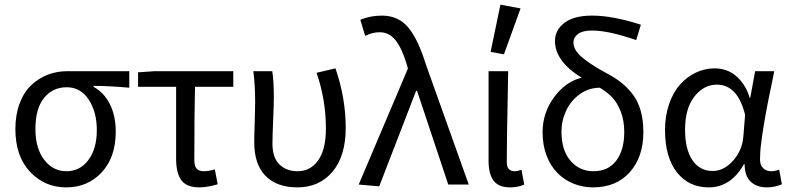

<svg xmlns="http://www.w3.org/2000/svg" viewBox="-20 -791 3384 823"><path d="M264.2 12.2Q171.4 12.2 108.6 -54.7Q45.9 -121.6 45.9 -237.8Q45.9 -299.3 64.2 -347.9Q82.5 -396.5 114 -426Q145.5 -455.6 184.6 -470.7Q223.6 -485.8 268.1 -485.8H534.2V-415Q445.8 -422.9 380.9 -422.9V-418.9Q426.3 -394 451.2 -344.2Q476.1 -294.4 476.1 -227.1Q476.1 -116.7 416 -52.2Q356 12.2 264.2 12.2ZM265.1 -57.1Q322.8 -57.1 358.9 -105.2Q395 -153.3 395 -233.9Q395 -310.5 360.4 -363.8Q325.7 -417 266.1 -417Q205.6 -417 168.7 -371.1Q131.8 -325.2 131.8 -237.8Q131.8 -155.8 169.2 -106.4Q206.5 -57.1 265.1 -57.1Z M835 12.2Q780.3 12.2 757.6 -18.1Q734.9 -48.3 734.9 -110.8V-418.9H571.8V-481L642.1 -485.8H980V-418.9H815.9Q813 -309.1 813 -105Q813 -79.6 822.8 -68.4Q832.5 -57.1 853 -57.1Q875 -57.1 900.9 -64.9L913.1 -1Q868.2 12.2 835 12.2Z M1254.9 12.2Q1166.5 12.2 1118.2 -37.1Q1069.8 -86.4 1069.8 -181.2Q1069.8 -209.5 1071.8 -266.6Q1073.7 -323.7 1073.7 -353Q1073.7 -427.7 1065.9 -485.8H1147Q1153.8 -445.8 1153.8 -373Q1153.8 -346.2 1150.9 -276.4Q1147.9 -206.5 1147.9 -175.8Q1147.9 -114.7 1178 -85.9Q1208 -57.1 1255.9 -57.1Q1310.5 -57.1 1343.8 -103.5Q1377 -149.9 1377 -240.2Q1377 -363.3 1336.9 -479L1418 -498Q1461.9 -370.1 1461.9 -243.2Q1461.9 -122.1 1405.3 -54.9Q1348.6 12.2 1254.9 12.2Z M1605.5 7.8 1517.6 0 1728.5 -497.1 1722.7 -518.1Q1701.7 -586.4 1674.6 -619.6Q1647.5 -652.8 1607.4 -652.8Q1575.7 -652.8 1545.4 -637.2L1524.4 -706.1Q1566.9 -724.1 1616.7 -724.1Q1687 -724.1 1729.5 -673.8Q1772 -623.5 1805.7 -514.2L1989.3 0H1901.4L1767.6 -401.9H1763.7Z M2167 12.2Q2117.7 12.2 2095.9 -16.4Q2074.2 -44.9 2074.2 -102.1V-485.8H2158.2Q2157.7 -441.9 2156 -359.6Q2154.3 -277.3 2153.3 -212.6Q2152.3 -147.9 2152.3 -96.2Q2152.3 -57.1 2186 -57.1Q2198.2 -57.1 2215.3 -63L2227.1 0Q2200.2 12.2 2167 12.2ZM2140.1 -558.1 2083 -568.8 2125 -771 2211.4 -754.9Z M2522 12.2Q2477.5 12.2 2438.5 -3.7Q2399.4 -19.5 2369.9 -49.1Q2340.3 -78.6 2323 -123.8Q2305.7 -168.9 2305.7 -224.1Q2305.7 -306.6 2354.5 -373.5Q2403.3 -440.4 2473.1 -458Q2358.9 -528.3 2358.9 -615.2Q2358.9 -662.1 2399.4 -693.1Q2439.9 -724.1 2518.1 -724.1Q2606 -724.1 2727.1 -685.1L2707 -619.1Q2588.9 -660.2 2517.1 -660.2Q2477.5 -660.2 2457.8 -645.5Q2438 -630.9 2438 -608.9Q2438 -576.7 2474.4 -545.7Q2510.7 -514.6 2582 -476.1Q2617.7 -457 2643.3 -436.8Q2668.9 -416.5 2691.7 -387.2Q2714.4 -357.9 2726.1 -317.1Q2737.8 -276.4 2737.8 -225.1Q2737.8 -118.2 2679.7 -53Q2621.6 12.2 2522 12.2ZM2386.7 -226.1Q2386.7 -147.9 2425 -102.5Q2463.4 -57.1 2523.9 -57.1Q2587.4 -57.1 2621.6 -102.5Q2655.8 -147.9 2655.8 -225.1Q2655.8 -273.4 2641.4 -311.3Q2627 -349.1 2605.2 -372.3Q2583.5 -395.5 2550.8 -415Q2502.9 -414.6 2464.8 -387Q2426.8 -359.4 2406.7 -316.7Q2386.7 -273.9 2386.7 -226.1Z M3017.6 12.2Q2932.6 12.2 2881.6 -52.2Q2830.6 -116.7 2830.6 -233.9Q2830.6 -294.4 2848.1 -345.2Q2865.7 -396 2895.3 -429Q2924.8 -461.9 2963.1 -480Q3001.5 -498 3043.5 -498Q3075.2 -498 3103 -485.8Q3130.9 -473.6 3155.8 -444.3Q3180.7 -415 3193.8 -371.1H3195.8L3216.8 -485.8H3298.8Q3297.4 -477.5 3290.3 -443.1Q3283.2 -408.7 3280.5 -396.2Q3277.8 -383.8 3271.5 -351.8Q3265.1 -319.8 3262.5 -304Q3259.8 -288.1 3254.9 -260.5Q3250 -232.9 3247.8 -215.6Q3245.6 -198.2 3242.7 -176.8Q3239.7 -155.3 3238.8 -138.4Q3237.8 -121.6 3237.8 -106.9Q3237.8 -83.5 3251.2 -70.3Q3264.6 -57.1 3285.6 -57.1Q3302.7 -57.1 3319.8 -64L3331.5 -1Q3299.8 12.2 3267.6 12.2Q3222.7 12.2 3197.3 -12.7Q3171.9 -37.6 3171.9 -86.9H3168.5Q3112.8 12.2 3017.6 12.2ZM3034.7 -58.1Q3083 -58.1 3122.6 -102.5Q3162.1 -147 3166.5 -208L3173.8 -298.8Q3142.1 -428.2 3052.7 -428.2Q2996.6 -428.2 2956.5 -377.2Q2916.5 -326.2 2916.5 -234.9Q2916.5 -151.4 2947.8 -104.7Q2979 -58.1 3034.7 -58.1Z"/></svg>

Font: Source Sans Pro
Style: Regular
Weight: 400
Designer: Paul D. Hunt
Foundry: Adobe Systems Incorporated
Version: Version 3.006;hotconv 1.0.111;makeotfexe 2.5.65597